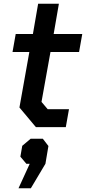

<svg xmlns="http://www.w3.org/2000/svg" viewBox="-20 -680 460 1027"><path d="M84 -105 137 -402H47L64 -498H156L184 -660H295L267 -498H420L403 -402H250L202 -135L235 -96H349L332 0H172ZM139 196H121L89 158L99 100L144 62H209L239 101L223 196L145 327H79Z"/></svg>

Font: Chakra Petch SemiBold
Style: Italic
Weight: 600
Italic angle: -10°
Designer: Katatrad Aksorn Co.,Ltd.
Foundry: Cadson Demak Co.,Ltd.
Version: Version 1.000; ttfautohint (v1.6)